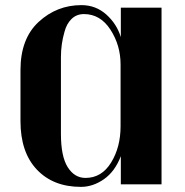

<svg xmlns="http://www.w3.org/2000/svg" viewBox="-20 -720 721 750"><path d="M451 -227V-468Q451 -543 411.5 -604Q372 -665 308 -665Q279 -665 259.5 -646Q240 -627 232 -596Q218 -548 218 -497V-197Q218 -109 244.5 -67Q271 -25 314 -25Q377 -25 414 -85Q451 -145 451 -227ZM611 0H452V-110Q429 -50 386 -20Q343 10 296 10Q188 10 124 -57.5Q60 -125 60 -247V-446Q60 -569 131 -634.5Q202 -700 298 -700Q354 -700 395 -663.5Q436 -627 452 -575V-690H611Z"/></svg>

Font: Trochut
Style: Bold
Weight: 700
Designer: Andreu Balius
Foundry: Andreu Balius
Version: Version 1.001